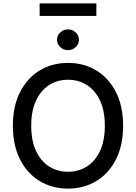

<svg xmlns="http://www.w3.org/2000/svg" viewBox="-20 -1111 808 1141"><path d="M711.6 -363.6Q711.6 -247.2 669 -163.5Q626.4 -79.9 552.4 -35Q478.3 9.9 384.2 9.9Q289.8 9.9 215.7 -35Q141.7 -79.9 99.1 -163.7Q56.5 -247.5 56.5 -363.6Q56.5 -480.1 99.1 -563.7Q141.7 -647.4 215.7 -692.3Q289.8 -737.2 384.2 -737.2Q478.3 -737.2 552.4 -692.3Q626.4 -647.4 669 -563.7Q711.6 -480.1 711.6 -363.6ZM603 -363.6Q603 -452.4 574.4 -513.3Q545.8 -574.2 496.3 -605.6Q446.7 -637.1 384.2 -637.1Q321.4 -637.1 272 -605.6Q222.7 -574.2 194.1 -513.3Q165.5 -452.4 165.5 -363.6Q165.5 -274.9 194.1 -214Q222.7 -153.1 272 -121.6Q321.4 -90.2 384.2 -90.2Q446.7 -90.2 496.3 -121.6Q545.8 -153.1 574.4 -214Q603 -274.9 603 -363.6ZM384.2 -812.9Q357.2 -812.9 338.1 -831Q318.9 -849.1 318.9 -874.6Q318.9 -900.2 338.1 -918.3Q357.2 -936.4 384.2 -936.4Q410.9 -936.4 430 -918.3Q449.2 -900.2 449.2 -874.6Q449.2 -849.1 430 -831Q410.9 -812.9 384.2 -812.9ZM552.6 -1090.9V-1016.3H215.6V-1090.9Z"/></svg>

Font: InterMG Medium
Style: Regular
Weight: 500
Designer: Rasmus Andersson
Foundry: rsms
Version: Version 3.019;December 26, 2023;FontCreator 15.0.0.2955 64-b